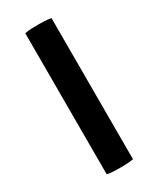

<svg xmlns="http://www.w3.org/2000/svg" viewBox="-180 -745 663 805"><g transform="rotate(-30 151.5 -342.0)"><path d="M88 -683Q102.5 -686 120.5 -686.8Q138.5 -687.5 151 -687.5Q165 -687.5 182.5 -686.8Q200 -686 215 -683V0Q200 3 182.5 3.8Q165 4.5 151 4.5Q138.5 4.5 120.5 3.8Q102.5 3 88 0Z"/></g></svg>

Font: Signika Negative SemiBold
Style: Regular
Weight: 600
Designer: Anna Giedryś
Foundry: Anna Giedryś
Version: Version 2.000; ttfautohint (v1.8.3) -l 8 -r 50 -G 200 -x 9 -